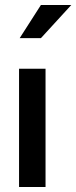

<svg xmlns="http://www.w3.org/2000/svg" viewBox="-20 -752 307 772"><path d="M163.1 -475.6V0H56.6V-475.6ZM59.1 -598.6 144.5 -731.9H266.6L144.5 -598.6Z"/></svg>

Font: Yantramanav Medium
Style: Regular
Weight: 500
Version: Version 1.001;PS 1.0;hotconv 1.0.72;makeotf.lib2.5.5900; ttf